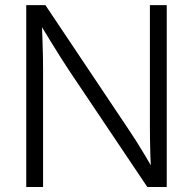

<svg xmlns="http://www.w3.org/2000/svg" viewBox="-20 -748 772 768"><path d="M85 0V-727.5H161.6L494.6 -230Q507.8 -210.9 524.2 -184.8Q540.5 -158.7 558.6 -128.9Q576.7 -99.1 594.2 -68.4L584.5 -61.5Q582.5 -92.3 581.5 -124.8Q580.6 -157.2 580.1 -186.8Q579.6 -216.3 579.6 -237.3V-727.5H647V0H569.3L258.8 -462.4Q243.2 -485.8 225.1 -514.4Q207 -543 185.1 -578.6Q163.1 -614.3 135.7 -659.2L147 -667.5Q148.9 -622.1 150.1 -583.5Q151.4 -544.9 151.9 -514.4Q152.3 -483.9 152.3 -462.9V0Z"/></svg>

Font: Inter 24pt Light
Style: Regular
Weight: 300
Designer: Rasmus Andersson
Foundry: rsms
Version: Version 4.001;git-66647c0bb